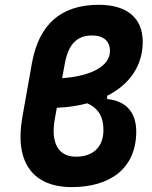

<svg xmlns="http://www.w3.org/2000/svg" viewBox="-20 -762 626 792"><path d="M275.9 9.8C432.1 9.8 542 -65.4 542 -219.7C542 -284.2 512.7 -344.7 421.9 -353.5V-366.7C514.6 -413.6 568.8 -491.2 568.8 -589.4C568.8 -687 504.9 -742.2 387.7 -742.2C230.5 -742.2 140.1 -661.1 111.3 -499.5L71.8 -276.4C40 -94.2 114.3 9.8 275.9 9.8ZM340.3 -335.9C385.7 -315.4 406.7 -279.8 406.7 -225.6C406.7 -150.9 358.4 -115.2 293.5 -115.7C220.2 -115.7 188.5 -172.4 206.1 -271.5L214.4 -317.4C259.8 -319.3 302.2 -325.7 340.3 -335.9ZM236.3 -439.5 247.1 -498C261.2 -576.7 294.9 -615.7 359.9 -615.7C407.2 -615.7 433.6 -592.3 433.6 -551.3C433.6 -489.3 355.5 -447.8 236.3 -439.5Z"/></svg>

Font: Cascadia Code NF
Style: Bold Italic
Weight: 700
Italic angle: -10°
Monospace: yes
Designer: Aaron Bell
Foundry: Saja Typeworks
Version: Version 2404.023